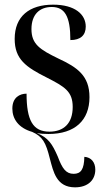

<svg xmlns="http://www.w3.org/2000/svg" viewBox="-20 -565 437 824"><path d="M188 10C302 10 364 -49 364 -148C364 -240 312 -276 230 -314C152 -352 115 -375 115 -440C115 -504 151 -535 202 -535C258 -535 282 -495 282 -393C326 -393 348 -414 348 -451C348 -503 302 -545 208 -545C106 -545 43 -495 43 -398C43 -311 91 -277 181 -232C257 -193 292 -173 292 -106C292 -35 253 0 192 0C121 0 94 -49 94 -163C65 -163 33 -147 33 -99C33 -55 59 -16 118 1C163 21 177 47 194 116C209 172 222 239 302 239C357 239 389 208 389 163C389 132 372 110 342 108C341 162 327 181 296 181C263 181 247 158 228 107C204 52 187 26 138 6C153 9 170 10 188 10Z"/></svg>

Font: Noto Serif Display Condensed Medium
Style: Regular
Weight: 500
Width: 3
Designer: Monotype Design Team
Foundry: Monotype Imaging Inc.
Version: Version 2.009